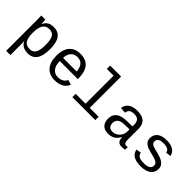

<svg xmlns="http://www.w3.org/2000/svg" viewBox="82 -1677 2837 2837"><g transform="rotate(45 1500.0 -259.0)"><path d="M532.2 -266.6Q532.2 9.8 340.8 9.8Q220.7 9.8 179.2 -80.1H176.8Q178.7 -76.2 178.7 1V207.5H90.3V-418.9Q90.3 -502 87.4 -528.3H172.9Q173.3 -526.4 174.3 -513.9Q175.3 -501.5 176.5 -477.3Q177.7 -453.1 177.7 -441.4H179.7Q204.1 -492.7 241.9 -515.9Q279.8 -539.1 340.8 -539.1Q437.5 -539.1 484.9 -472.4Q532.2 -405.8 532.2 -266.6ZM441.4 -266.6Q441.4 -377 411.6 -424.1Q381.8 -471.2 317.9 -471.2Q244.1 -471.2 211.4 -417.7Q178.7 -364.3 178.7 -255.9Q178.7 -151.9 211.4 -103.5Q244.1 -55.2 316.9 -55.2Q381.8 -55.2 411.6 -104.5Q441.4 -153.8 441.4 -266.6Z M757.3 -245.6Q757.3 -156.7 796.6 -106.4Q835.9 -56.2 904.3 -56.2Q954.6 -56.2 992.4 -77.9Q1030.3 -99.6 1043 -137.2L1120.1 -115.2Q1098.6 -54.7 1041.3 -22.5Q983.9 9.8 904.3 9.8Q789.1 9.8 727.1 -62Q665 -133.8 665 -267.6Q665 -397.9 725.8 -468Q786.6 -538.1 901.4 -538.1Q1016.1 -538.1 1075.2 -468.3Q1134.3 -398.4 1134.3 -257.3V-245.6ZM902.3 -473.1Q836.9 -473.1 798.8 -430.4Q760.7 -387.7 758.3 -313H1043.5Q1029.8 -473.1 902.3 -473.1Z M1559.6 -69.3H1745.1V0H1265.6V-69.3H1471.7V-655.3H1330.6V-724.6H1559.6Z M2337.9 -54.2Q2350.6 -54.2 2366.7 -57.6V-2.9Q2333.5 4.9 2298.8 4.9Q2250 4.9 2227.8 -20.8Q2205.6 -46.4 2202.6 -101.1H2199.7Q2168 -42 2124.8 -16.1Q2081.5 9.8 2018.1 9.8Q1940.9 9.8 1901.9 -32.2Q1862.8 -74.2 1862.8 -147.5Q1862.8 -317.9 2084.5 -320.3L2199.7 -322.3V-351.1Q2199.7 -415 2173.8 -443.1Q2147.9 -471.2 2091.3 -471.2Q2033.7 -471.2 2008.3 -450.7Q1982.9 -430.2 1978 -387.2L1886.2 -395.5Q1908.7 -538.1 2092.8 -538.1Q2190.4 -538.1 2239.5 -492.4Q2288.6 -446.8 2288.6 -360.4V-132.8Q2288.6 -93.8 2298.8 -74Q2309.1 -54.2 2337.9 -54.2ZM2040.5 -57.1Q2087.4 -57.1 2123.5 -79.6Q2159.7 -102.1 2179.7 -139.6Q2199.7 -177.2 2199.7 -217.3V-260.7L2106.9 -258.8Q2049.3 -257.8 2019 -246.1Q1988.8 -234.4 1971.9 -210.2Q1955.1 -186 1955.1 -146Q1955.1 -106 1976.8 -81.5Q1998.5 -57.1 2040.5 -57.1Z M2918 -150.9Q2918 -75.7 2861.1 -33Q2804.2 9.8 2703.6 9.8Q2603 9.8 2550.5 -21.7Q2498 -53.2 2481.9 -121.1L2559.6 -136.2Q2568.8 -94.2 2599.4 -75Q2629.9 -55.7 2703.6 -55.7Q2835.4 -55.7 2835.4 -139.2Q2835.4 -170.4 2811.5 -189.7Q2787.6 -209 2738.3 -221.2Q2609.4 -252.9 2574.7 -271Q2540 -289.1 2521.5 -316.2Q2502.9 -343.3 2502.9 -383.8Q2502.9 -455.6 2554.7 -496.1Q2606.4 -536.6 2704.6 -536.6Q2790.5 -536.6 2841.8 -504.2Q2893.1 -471.7 2905.8 -409.7L2826.7 -399.9Q2821.3 -435.1 2792 -453.1Q2762.7 -471.2 2704.6 -471.2Q2585 -471.2 2585 -397.5Q2585 -368.2 2605.2 -350.6Q2625.5 -333 2670.4 -322.3L2728.5 -307.1Q2808.1 -287.6 2843 -268.6Q2877.9 -249.5 2897.9 -220.9Q2918 -192.4 2918 -150.9Z"/></g></svg>

Font: Cousine
Style: Regular
Weight: 400
Monospace: yes
Designer: Steve Matteson
Foundry: Monotype Imaging Inc.
Version: Version 1.21